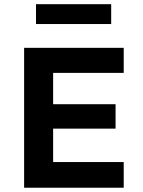

<svg xmlns="http://www.w3.org/2000/svg" viewBox="-20 -878 667 898"><path d="M92.8 0V-654.3H558.6V-537.1H228.5V-120.1H558.6V0ZM171.9 -276.4V-390.6H520.5V-276.4ZM148.4 -765.6V-858.4H500V-765.6Z"/></svg>

Font: Sen
Style: Bold
Weight: 700
Designer: Kosal Sen, Philatype
Foundry: Philatype
Version: Version 2.000;gftools[0.9.31]